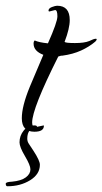

<svg xmlns="http://www.w3.org/2000/svg" viewBox="-71 -440 357 669"><path d="M49 19Q5 19 5 -28Q5 -70 33 -138Q44 -164 55 -190Q66 -216 80 -249Q46 -262 46 -288Q46 -296 50 -299Q65 -292 96 -289Q129 -363 129 -383Q129 -405 121 -405L101 -400Q98 -400 98 -403Q98 -411 110 -415.5Q122 -420 128 -420Q172 -420 172 -370Q172 -341 154 -294Q158 -290 190 -290Q223 -290 240 -297Q256 -305 263 -305Q266 -305 266 -303Q266 -300 261 -295Q240 -277 211.5 -264Q183 -251 146 -246H143Q142 -246 140 -245.5Q138 -245 132 -243Q41 -62 41 -13Q41 3 53 3L81 -3L82 -2Q82 19 49 19ZM-45 209Q-51 209 -51 200Q-51 194 -29 193Q3 190 19 178Q35 166 35 150Q35 136 16 104Q-3 72 -3 56Q-3 33 11.5 15Q26 -3 49 -3Q58 -3 58 2Q24 6 24 43Q24 53 29.5 61Q35 69 46 86Q68 120 68 134Q68 167 34 188Q0 209 -45 209Z"/></svg>

Font: Qwigley
Style: Regular
Weight: 400
Designer: Robert E. Leuschke
Foundry: Robert E. Leuschke
Version: Version 1.010; ttfautohint (v1.8.3)